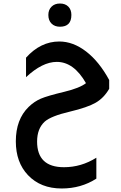

<svg xmlns="http://www.w3.org/2000/svg" viewBox="-20 -697 691 1092"><path d="M321 -545Q291 -545 273 -563Q255 -581 255 -612Q255 -641 273 -659Q291 -677 321 -677Q351 -677 368.5 -659.5Q386 -642 386 -612Q386 -545 321 -545ZM528 319Q441 375 331 375Q211 375 139 299Q70 226 70 107Q70 -18 143 -89Q175 -120 212.5 -136Q250 -152 346 -175Q433 -196 469 -224Q400 -345 303 -345Q221 -345 128 -258V-369Q211 -461 317 -461Q396 -461 470 -404Q544 -347 601 -242V-192Q571 -140 524.5 -113Q478 -86 377 -62Q270 -37 234 -5Q191 35 191 108Q191 254 344 254Q442 254 528 200Z"/></svg>

Font: Tajawal
Style: Bold
Weight: 700
Designer: Boutros Fonts
Foundry: Created by Boutros International 2017
Version: Version 1.700